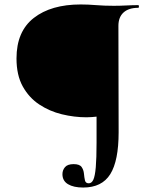

<svg xmlns="http://www.w3.org/2000/svg" viewBox="-20 -648 697 861"><path d="M353 193Q310 193 285 178Q260 163 260 133Q260 115 271.5 101.5Q283 88 310 88Q337 88 346 101Q355 114 356.5 131Q358 148 361 161Q364 174 378 174Q391 174 398.5 158Q406 142 409.5 102Q413 62 413 -8V-125Q403 -124 392 -123Q381 -122 368 -122Q313 -122 257.5 -135.5Q202 -149 156 -179.5Q110 -210 82 -260.5Q54 -311 54 -386Q54 -507 131.5 -567.5Q209 -628 342 -628Q375 -628 411 -625Q447 -622 490 -622Q518 -622 546.5 -623.5Q575 -625 600 -625Q603 -625 603 -619Q603 -613 600 -613Q557 -613 534 -592Q511 -571 511 -532L512 -55Q512 73 474.5 133Q437 193 353 193Z"/></svg>

Font: Cormorant
Style: Bold
Weight: 700
Designer: Christian Thalmann (Catharsis Fonts)
Foundry: Catharsis Fonts
Version: Version 4.000